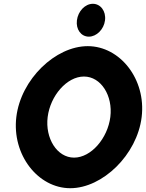

<svg xmlns="http://www.w3.org/2000/svg" viewBox="-20 -968 769 1011"><path d="M385 -861C379 -813 407 -775 448 -775C488 -775 527 -813 533 -861C539 -910 509 -948 469 -948C428 -948 391 -909 385 -861ZM231 -352C245 -464 332 -565 422 -565C512 -565 575 -464 561 -352C547 -240 460 -138 370 -138C280 -138 217 -240 231 -352ZM66 -352C42 -153 180 23 350 23C520 23 702 -153 726 -352C750 -551 612 -725 442 -725C272 -725 90 -551 66 -352Z"/></svg>

Font: Bluebird
Style: SfBdNrwObl
Weight: 700
Designer: Jasper
Foundry: Cannot Into Space Fonts
Version: Version 0.98